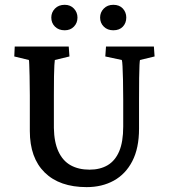

<svg xmlns="http://www.w3.org/2000/svg" viewBox="-20 -766 698 795"><path d="M41 -573.2H264.6L267.6 -532.2L207 -517.6Q206.1 -511.7 205.1 -495.6Q204.1 -479.5 203.6 -450.2Q203.1 -420.9 203.1 -371.1V-236.3Q204.1 -176.8 222.2 -138.2Q240.2 -99.6 272.9 -81.5Q305.7 -63.5 350.6 -63.5Q394.5 -63.5 425.8 -82Q457 -100.6 473.6 -139.6Q490.2 -178.7 490.2 -242.2V-353.5Q490.2 -400.4 489.3 -435.5Q488.3 -470.7 487.3 -491.7Q486.3 -512.7 484.4 -517.6L416 -532.2L418.9 -573.2H617.2L620.1 -532.2L559.6 -517.6Q558.6 -514.6 557.6 -496.6Q556.6 -478.5 556.2 -443.8Q555.7 -409.2 555.7 -353.5V-233.4Q555.7 -152.3 527.8 -98.6Q500 -44.9 451.2 -18.1Q402.3 8.8 338.9 8.8Q226.6 8.8 165 -51.8Q103.5 -112.3 103.5 -223.6V-371.1Q103.5 -420.9 102.5 -452.1Q101.6 -483.4 101.1 -499Q100.6 -514.6 99.6 -517.6L39.1 -532.2ZM248 -640.6Q222.7 -640.6 207.5 -655.8Q192.4 -670.9 192.4 -693.4Q192.4 -714.8 207.5 -730.5Q222.7 -746.1 248 -746.1Q271.5 -746.1 286.1 -730.5Q300.8 -714.8 300.8 -693.4Q300.8 -670.9 286.1 -655.8Q271.5 -640.6 248 -640.6ZM449.2 -640.6Q424.8 -640.6 409.7 -655.8Q394.5 -670.9 394.5 -693.4Q394.5 -714.8 409.7 -730.5Q424.8 -746.1 449.2 -746.1Q474.6 -746.1 488.8 -730.5Q502.9 -714.8 502.9 -693.4Q502.9 -670.9 488.8 -655.8Q474.6 -640.6 449.2 -640.6Z"/></svg>

Font: Crimson Pro Medium
Style: Regular
Weight: 500
Designer: Jacques Le Bailly
Foundry: Baron von Fonthausen
Version: Version 1.003